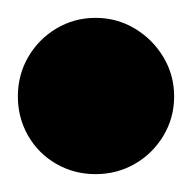

<svg xmlns="http://www.w3.org/2000/svg" viewBox="-57 -1268 215 215"><path d="M-37 -1160Q-37 -1136 -25.5 -1116Q-14 -1096 6 -1084.5Q26 -1073 50 -1073Q74 -1073 94 -1084.5Q114 -1096 126 -1116Q138 -1136 138 -1160Q138 -1184 126 -1204Q114 -1224 94 -1236Q74 -1248 50 -1248Q26 -1248 6 -1236Q-14 -1224 -25.5 -1204Q-37 -1184 -37 -1160Z"/></svg>

Font: Linefont
Style: Bold
Weight: 700
Monospace: yes
Version: Version 3.002;gftools[0.9.33]